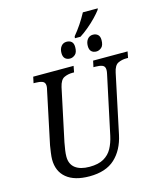

<svg xmlns="http://www.w3.org/2000/svg" viewBox="-147 -1140 1045 1254"><g transform="rotate(-15 375.5 -513.0)"><path d="M443 -899Q495 -961 535 -1036H636L632 -1026Q617 -1006 592 -980Q567 -954 537 -929Q507 -904 479 -886H441ZM377 -766Q356 -766 343.5 -778Q331 -790 331 -815Q331 -843 345 -860.5Q359 -878 382 -878Q403 -878 415.5 -866.5Q428 -855 428 -830Q428 -794 411.5 -780Q395 -766 377 -766ZM555 -766Q534 -766 521.5 -778Q509 -790 509 -815Q509 -843 523 -860.5Q537 -878 560 -878Q580 -878 593 -866.5Q606 -855 606 -830Q606 -794 589.5 -780Q573 -766 555 -766ZM301 10Q200 10 146 -34.5Q92 -79 92 -160Q92 -177 96 -205.5Q100 -234 103 -252L177 -603Q182 -622 182 -633Q182 -658 163 -665Q144 -672 116 -672H104L113 -714H386L378 -672H366Q336 -672 310.5 -660Q285 -648 274 -600L199 -247Q194 -220 190.5 -196.5Q187 -173 187 -153Q187 -102 221 -76Q255 -50 317 -50Q377 -50 413.5 -71Q450 -92 469.5 -128Q489 -164 499 -210L583 -604Q587 -621 587 -633Q587 -658 568.5 -665Q550 -672 521 -672H509L518 -714H751L743 -672H731Q701 -672 675.5 -660Q650 -648 640 -600L556 -203Q535 -104 473.5 -47Q412 10 301 10Z"/></g></svg>

Font: Noto Serif SemiCondensed
Style: Italic
Weight: 400
Width: 4
Italic angle: -12°
Designer: Monotype Design Team
Foundry: Monotype Imaging Inc.
Version: Version 2.013